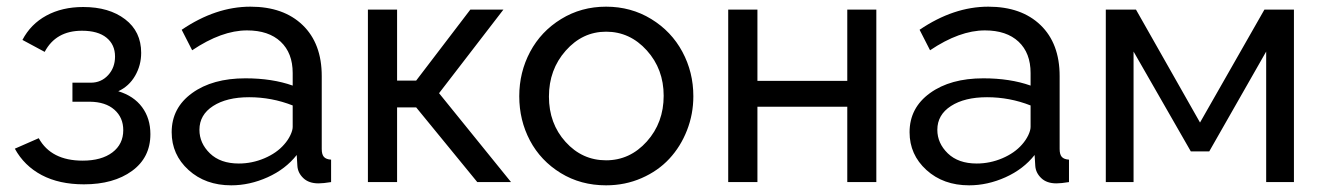

<svg xmlns="http://www.w3.org/2000/svg" viewBox="-20 -551 4006 581"><path d="M233.9 6.8Q159.2 6.8 106.2 -21.2Q53.2 -49.3 24.9 -101.1L97.2 -132.8Q134.8 -64.9 230 -64.9Q287.1 -64.9 320.1 -89.8Q353 -114.7 353 -157.2Q353 -195.3 326.2 -219Q299.3 -242.7 252 -243.2H199.2V-300.8H254.9Q286.1 -300.8 307.1 -323.5Q328.1 -346.2 328.1 -379.9Q328.1 -416 302.2 -437Q276.4 -458 228 -458Q148.9 -458 115.2 -394L47.9 -430.2Q72.8 -478 120.4 -503.9Q168 -529.8 231.9 -529.8Q310.1 -529.8 358.6 -492.7Q407.2 -455.6 407.2 -391.1Q407.2 -353.5 388.9 -321.8Q370.6 -290 337.9 -274.9Q384.8 -260.7 409.9 -226.8Q435.1 -192.9 435.1 -145Q435.1 -74.2 379.4 -33.7Q323.7 6.8 233.9 6.8Z M499.5 -150.9Q499.5 -224.6 561.3 -269.3Q623 -314 722.7 -314Q803.7 -314 865.7 -292V-330.1Q865.7 -390.6 829.3 -424.8Q793 -459 727.5 -459Q650.9 -459 561.5 -398.9L529.8 -460.9Q632.8 -530.8 737.8 -530.8Q837.9 -530.8 895.8 -475.1Q953.6 -419.4 953.6 -320.8V-100.1Q953.6 -83.5 960.2 -76.2Q966.8 -68.8 981.9 -67.9V0Q958 3.9 943.8 3.9Q914.6 3.9 897.9 -12Q881.3 -27.8 879.9 -48.8L877.9 -82Q844.2 -39.1 789.8 -14.6Q735.4 9.8 679.7 9.8Q601.6 9.8 550.5 -36.6Q499.5 -83 499.5 -150.9ZM839.8 -113.8Q851.6 -127 858.6 -141.8Q865.7 -156.7 865.7 -167V-231.9Q802.2 -256.8 733.9 -256.8Q666 -256.8 624.8 -230.2Q583.5 -203.6 583.5 -158.2Q583.5 -117.7 615.2 -86.9Q647 -56.2 702.6 -56.2Q742.7 -56.2 780 -72Q817.4 -87.9 839.8 -113.8Z M1093.3 0V-522H1181.6V-307.1H1239.3L1403.3 -522H1503.4L1308.6 -269L1526.4 0H1424.3L1239.3 -226.1H1181.6V0Z M1814 -530.8Q1889.6 -530.8 1950.7 -493.4Q2011.7 -456.1 2044.9 -394.3Q2078.1 -332.5 2078.1 -259.8Q2078.1 -205.6 2058.8 -156.5Q2039.6 -107.4 2005.4 -70.6Q1971.2 -33.7 1921.4 -12Q1871.6 9.8 1814 9.8Q1737.3 9.8 1676.8 -27.3Q1616.2 -64.5 1583.7 -125.7Q1551.3 -187 1551.3 -259.8Q1551.3 -332.5 1584.2 -394.3Q1617.2 -456.1 1678 -493.4Q1738.8 -530.8 1814 -530.8ZM1988.3 -261.2Q1988.3 -341.8 1937.3 -398.4Q1886.2 -455.1 1814 -455.1Q1742.7 -455.1 1691.9 -397.7Q1641.1 -340.3 1641.1 -258.8Q1641.1 -177.2 1691.4 -121.6Q1741.7 -65.9 1814 -65.9Q1886.2 -65.9 1937.3 -122.8Q1988.3 -179.7 1988.3 -261.2Z M2183.6 0V-522H2272V-306.2H2543.9V-522H2631.8V0H2543.9V-228H2272V0Z M2732.4 -150.9Q2732.4 -224.6 2794.2 -269.3Q2856 -314 2955.6 -314Q3036.6 -314 3098.6 -292V-330.1Q3098.6 -390.6 3062.3 -424.8Q3025.9 -459 2960.4 -459Q2883.8 -459 2794.4 -398.9L2762.7 -460.9Q2865.7 -530.8 2970.7 -530.8Q3070.8 -530.8 3128.7 -475.1Q3186.5 -419.4 3186.5 -320.8V-100.1Q3186.5 -83.5 3193.1 -76.2Q3199.7 -68.8 3214.8 -67.9V0Q3190.9 3.9 3176.8 3.9Q3147.5 3.9 3130.9 -12Q3114.3 -27.8 3112.8 -48.8L3110.8 -82Q3077.1 -39.1 3022.7 -14.6Q2968.3 9.8 2912.6 9.8Q2834.5 9.8 2783.4 -36.6Q2732.4 -83 2732.4 -150.9ZM3072.8 -113.8Q3084.5 -127 3091.6 -141.8Q3098.6 -156.7 3098.6 -167V-231.9Q3035.2 -256.8 2966.8 -256.8Q2898.9 -256.8 2857.7 -230.2Q2816.4 -203.6 2816.4 -158.2Q2816.4 -117.7 2848.1 -86.9Q2879.9 -56.2 2935.5 -56.2Q2975.6 -56.2 3012.9 -72Q3050.3 -87.9 3072.8 -113.8Z M3326.2 0V-522H3417.5L3611.3 -180.2L3806.2 -522H3895.5V0H3811.5V-395L3639.2 -92.8H3583.5L3410.2 -395V0Z"/></svg>

Font: Rawline Medium
Style: Regular
Weight: 500
Designer: Matt McInerney, Pablo Impallari, Rodrigo Fuenzalida
Foundry: Matt McInerney, Pablo Impallari, Rodrigo Fuenzalida
Version: Version 4.020;PS 004.020;hotconv 1.0.88;makeotf.lib2.5.64775